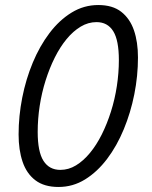

<svg xmlns="http://www.w3.org/2000/svg" viewBox="-20 -729 604 764"><path d="M213 15Q156 15 121 -11.5Q86 -38 70 -85Q54 -132 54 -194Q54 -267 68.5 -340.5Q83 -414 110.5 -480Q138 -546 177 -597.5Q216 -649 265 -679Q314 -709 371 -709Q428 -709 462.5 -682Q497 -655 513 -608.5Q529 -562 529 -500Q529 -427 514.5 -354Q500 -281 472.5 -214.5Q445 -148 406 -96.5Q367 -45 318.5 -15Q270 15 213 15ZM220 -53Q253 -53 282.5 -71Q312 -89 338 -120.5Q364 -152 385 -194Q406 -236 421.5 -285Q437 -334 445 -386.5Q453 -439 453 -490Q453 -569 430.5 -605Q408 -641 364 -641Q331 -641 301 -623Q271 -605 245 -573.5Q219 -542 198 -500Q177 -458 161.5 -409Q146 -360 138 -308Q130 -256 130 -204Q130 -125 153 -89Q176 -53 220 -53Z"/></svg>

Font: Ubuntu Sans
Style: Italic
Weight: 400
Italic angle: -13.5°
Designer: Dalton Maag Ltd
Foundry: Dalton Maag Ltd
Version: Version 1.006